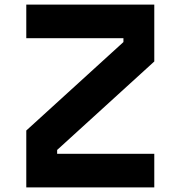

<svg xmlns="http://www.w3.org/2000/svg" viewBox="-20 -820 790 840"><path d="M95 0V-249L520 -636V-653H95V-800H655V-551L230 -164V-147H655V0Z"/></svg>

Font: Martian Mono SemiExpanded
Style: Bold
Weight: 700
Width: 6
Designer: Roman Shamin
Foundry: Evil Martians
Version: Version 1.000